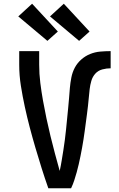

<svg xmlns="http://www.w3.org/2000/svg" viewBox="-20 -1009 640 1029"><path d="M239 0Q220 -54 203 -108Q186 -162 170 -216.5Q154 -271 139.5 -326Q125 -381 113 -436.5Q101 -492 92 -548.5Q83 -605 83 -662V-735H190V-662Q190 -613 196 -565Q202 -517 210.5 -469.5Q219 -422 229 -374.5Q239 -327 250.5 -280Q262 -233 274.5 -186Q287 -139 300 -93Q306 -120 310.5 -148Q315 -176 319.5 -203.5Q324 -231 327.5 -259Q331 -287 334 -315Q337 -343 339.5 -371Q342 -399 345 -426.5Q348 -454 350 -482Q352 -510 354.5 -538Q357 -566 362.5 -594Q368 -622 381 -646.5Q394 -671 415.5 -690Q437 -709 463 -719.5Q489 -730 517 -732.5Q545 -735 573 -735V-643Q551 -643 528.5 -637Q506 -631 491 -614.5Q476 -598 469.5 -575.5Q463 -553 460.5 -531Q458 -509 456 -486.5Q454 -464 451.5 -441.5Q449 -419 446 -396.5Q443 -374 440 -351.5Q437 -329 434 -306.5Q431 -284 427.5 -262Q424 -240 420 -217.5Q416 -195 411.5 -173Q407 -151 402 -129Q397 -107 391 -85.5Q385 -64 378 -42.5Q371 -21 361 0ZM404 -790 248 -921 322 -989 460 -840ZM234 -790 78 -921 152 -989 290 -840Z"/></svg>

Font: Zed Mono Semibold Extended
Style: Regular
Weight: 600
Width: 7
Monospace: yes
Designer: Belleve Invis
Foundry: Belleve Invis
Version: Version 1.0.0; ttfautohint (v1.8.4)